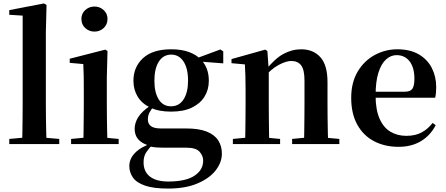

<svg xmlns="http://www.w3.org/2000/svg" viewBox="-20 -839 2597 1118"><path d="M34 0V-30L145 -40H208L325 -30V0ZM109 0Q110 -35 110.5 -75Q111 -115 111.5 -156.5Q112 -198 112 -235V-748L34 -753V-780L236 -819L251 -810L247 -651V-235Q247 -198 247.5 -156.5Q248 -115 249 -75Q250 -35 251 0Z M394 0V-30L501 -40H563L671 -30V0ZM465 0Q466 -25 466.5 -67Q467 -109 467.5 -154.5Q468 -200 468 -235V-308Q468 -358 467.5 -394Q467 -430 465 -466L386 -473V-497L593 -550L606 -542L602 -388V-235Q602 -200 602.5 -154.5Q603 -109 604 -67Q605 -25 606 0ZM530 -655Q499 -655 476.5 -675.5Q454 -696 454 -729Q454 -760 476.5 -780.5Q499 -801 530 -801Q561 -801 583.5 -780.5Q606 -760 606 -729Q606 -696 583.5 -675.5Q561 -655 530 -655Z M959 259Q873 259 823.5 241.5Q774 224 753.5 194Q733 164 733 128Q733 85 767 50.5Q801 16 869 -7L872 -1Q845 27 830.5 49.5Q816 72 816 106Q816 161 853.5 189.5Q891 218 959 218Q1061 218 1112 184.5Q1163 151 1163 96Q1163 68 1142 44.5Q1121 21 1067 21H952Q914 21 891 19.5Q868 18 846 12V8Q764 -16 764 -89Q764 -123 785 -157Q806 -191 860 -227V-236L880 -226Q860 -202 850.5 -184Q841 -166 841 -143Q841 -118 859 -104.5Q877 -91 917 -91H1063Q1139 -91 1184.5 -72.5Q1230 -54 1251 -21Q1272 12 1272 55Q1272 107 1235.5 153.5Q1199 200 1129 229.5Q1059 259 959 259ZM976 -189Q904 -189 855 -212.5Q806 -236 781.5 -276.5Q757 -317 757 -369Q757 -449 813 -500.5Q869 -552 977 -552Q1036 -552 1079 -536.5Q1122 -521 1148 -494L1152 -490Q1196 -443 1196 -369Q1196 -317 1171 -276.5Q1146 -236 1097.5 -212.5Q1049 -189 976 -189ZM976 -220Q1023 -220 1049 -260.5Q1075 -301 1075 -369Q1075 -441 1048.5 -481Q1022 -521 977 -521Q931 -521 905 -480.5Q879 -440 879 -369Q879 -301 904 -260.5Q929 -220 976 -220ZM1114 -483V-498H1120L1263 -551L1280 -540V-470Z M1336 0V-30L1442 -40H1505L1611 -30V0ZM1406 0Q1408 -25 1408.5 -67Q1409 -109 1409.5 -154.5Q1410 -200 1410 -235V-310Q1410 -360 1409 -393.5Q1408 -427 1406 -464L1328 -471V-495L1524 -550L1537 -542L1545 -428V-426V-235Q1545 -200 1545.5 -154.5Q1546 -109 1546.5 -67Q1547 -25 1548 0ZM1681 0V-30L1785 -40H1848L1956 -30V0ZM1750 0Q1751 -25 1751.5 -66.5Q1752 -108 1752.5 -153.5Q1753 -199 1753 -235V-370Q1753 -433 1733.5 -458.5Q1714 -484 1676 -484Q1646 -484 1602 -460.5Q1558 -437 1512 -383L1508 -426H1523Q1579 -497 1629.5 -524.5Q1680 -552 1734 -552Q1804 -552 1845.5 -506Q1887 -460 1887 -361V-235Q1887 -199 1887.5 -153.5Q1888 -108 1889 -66.5Q1890 -25 1891 0Z M2301 16Q2221 16 2158.5 -16.5Q2096 -49 2060.5 -113Q2025 -177 2025 -269Q2025 -359 2063 -422.5Q2101 -486 2162.5 -519Q2224 -552 2294 -552Q2368 -552 2418.5 -522.5Q2469 -493 2494.5 -443Q2520 -393 2520 -331Q2520 -296 2514 -270H2083V-305H2338Q2370 -305 2381.5 -322.5Q2393 -340 2393 -380Q2393 -446 2365 -482Q2337 -518 2289 -518Q2256 -518 2228 -493Q2200 -468 2183.5 -416Q2167 -364 2167 -283Q2167 -201 2190 -148.5Q2213 -96 2253.5 -72Q2294 -48 2346 -48Q2399 -48 2435.5 -68Q2472 -88 2499 -123L2517 -110Q2486 -50 2431 -17Q2376 16 2301 16Z"/></svg>

Font: Noto Serif JP ExtraLight
Style: Bold
Weight: 700
Version: Version 2.003-H1;hotconv 1.1.1;makeotfexe 2.6.0